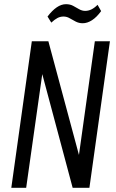

<svg xmlns="http://www.w3.org/2000/svg" viewBox="-20 -897 556 917"><path d="M505 -700 407 0H327L176 -565H185L105 0H34L132 -700H211L363 -135H354L433 -700ZM207 -818Q229 -847 251 -862Q273 -877 295 -877Q315 -877 329.5 -869Q344 -861 358 -853Q372 -845 387 -845Q402 -845 416.5 -852Q431 -859 446 -874L463 -844Q442 -815 419.5 -800.5Q397 -786 375 -786Q357 -786 341.5 -794Q326 -802 312.5 -810Q299 -818 283 -818Q268 -818 254.5 -811Q241 -804 225 -789Z"/></svg>

Font: Pathway Extreme Condensed Light
Style: Italic
Weight: 300
Width: 3
Italic angle: -8°
Version: Version 1.001;gftools[0.9.26]